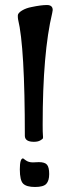

<svg xmlns="http://www.w3.org/2000/svg" viewBox="-20 -732 280 765"><path d="M111 -85 135 -86Q159 -86 167.5 -75.5Q176 -65 176 -38.5Q176 -12 164.5 0.5Q153 13 119.5 13Q86 13 72.5 0Q59 -13 59 -57Q59 -101 72 -101L83 -93Q94 -85 111 -85ZM52 -655Q51 -660 51 -670Q51 -680 67.5 -690Q84 -700 106 -704Q144 -712 167 -712Q190 -712 190 -692L188 -680Q150 -522 150 -235Q150 -203 151 -193.5Q152 -184 151 -181Q150 -178 140.5 -172.5Q131 -167 115 -167Q80 -167 79 -190Q79 -545 52 -655Z"/></svg>

Font: Aladin
Style: Regular
Weight: 400
Designer: Angel Koziupa and Alejandro Paul
Foundry: Angel Koziupa and Alejandro Paul
Version: Version 1.000